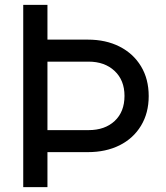

<svg xmlns="http://www.w3.org/2000/svg" viewBox="-20 -765 680 785"><path d="M75 -745H174V-603H339Q413 -603 469 -574.5Q525 -546 556.5 -494Q588 -442 588 -372Q588 -303 556.5 -251Q525 -199 469 -171Q413 -143 339 -143H174V0H75ZM342 -233Q409 -233 449 -270.5Q489 -308 489 -373Q489 -437 448.5 -475Q408 -513 342 -513H174V-233Z"/></svg>

Font: Evergrow Sans 
Style: Medium
Weight: 500
Foundry: 10Web
Version: Version 1.000